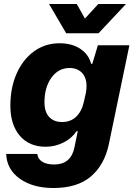

<svg xmlns="http://www.w3.org/2000/svg" viewBox="-20 -767 672 963"><path d="M11 5H167Q170 31 192.5 44.5Q215 58 252 58Q335 58 353 -26L370 -109H364Q341 -74 299 -52.5Q257 -31 209 -31Q126 -31 79 -86.5Q32 -142 32 -237Q32 -326 63 -397Q94 -468 150 -509Q206 -550 279 -550Q341 -550 383 -522Q425 -494 437 -447H443L471 -540H629L526 -44Q504 60 436 118Q368 176 248 176Q145 176 79.5 129.5Q14 83 11 5ZM401 -258 411 -302Q414 -320 414 -335Q414 -378 391 -402Q368 -426 329 -426Q273 -426 238 -377.5Q203 -329 203 -254Q203 -206 226.5 -180.5Q250 -155 291 -155Q335 -155 363 -182.5Q391 -210 401 -258ZM226 -747H365L406 -674L473 -747H612L474 -600H312Z"/></svg>

Font: Mona Sans ExtraBold
Style: Italic
Weight: 800
Italic angle: -11.7°
Designer: Deni Anggara
Foundry: GitHub
Version: Version 2.000